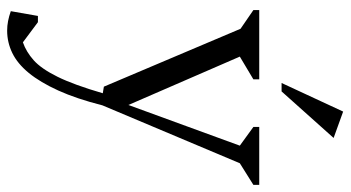

<svg xmlns="http://www.w3.org/2000/svg" viewBox="-236 -483 957 524"><g transform="rotate(90 242.0 -220.5)"><path d="M63 238Q50 238 37 235.5Q24 233 10 228L23 154H40L95 195Q121 186 144 165.5Q167 145 189 100.5Q211 56 234 -23L216 -26L58 -399L7 -434V-450H196V-434L134 -397L266 -93L377 -397L326 -434V-450H484V-434L425 -397L267 -22Q249 49 226.5 98.5Q204 148 178.5 179Q153 210 124 224Q95 238 63 238ZM206 -511 284 -679 356 -653 229 -511Z"/></g></svg>

Font: Ancizar Serif Light
Style: Regular
Weight: 300
Designer: Cesar Puertas, Viviana Monsalve, Julian Moncada, Julian Prieto, Jose Castro, Felipe Aragon, Mariel Hernandez, Sara Alarc
Version: Version 8.100